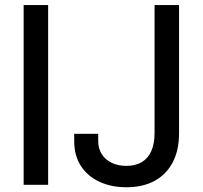

<svg xmlns="http://www.w3.org/2000/svg" viewBox="-20 -748 820 777"><path d="M174.8 -727.5V0H75.7V-727.5ZM491.7 9.8Q430.2 9.8 382.3 -12.5Q334.5 -34.7 307.4 -76.4Q280.3 -118.2 280.3 -176.8V-206.5H377.4V-176.8Q377.4 -146.5 392.1 -123.8Q406.7 -101.1 432.4 -88.9Q458 -76.7 491.7 -76.7Q527.8 -76.7 553.5 -91.8Q579.1 -106.9 592.3 -136.7Q605.5 -166.5 605.5 -209.5V-727.5H704.6V-209Q704.6 -139.2 678.5 -90.1Q652.3 -41 604.7 -15.6Q557.1 9.8 491.7 9.8Z"/></svg>

Font: Inter Cardless Tabular
Style: Regular
Weight: 400
Designer: Rasmus Andersson
Foundry: rsms
Version: Version 4.000;git-4fc901f